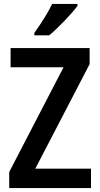

<svg xmlns="http://www.w3.org/2000/svg" viewBox="-20 -959 510 979"><path d="M27 0V-82L304 -616H34V-714H437V-632L160 -99H444V0ZM375 -929Q354 -900 309.5 -853.5Q265 -807 231 -779H155V-791Q215 -875 246 -939H375Z"/></svg>

Font: Noto Sans Display Medium Narrow
Style: Regular
Weight: 500
Width: 4
Designer: Monotype Design team
Foundry: Monotype Imaging Inc.
Version: Version 1.000